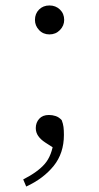

<svg xmlns="http://www.w3.org/2000/svg" viewBox="-20 -511 363 703"><path d="M76 172 65 146Q118 119 144 89Q170 59 177 4L188 38L146 11Q129 0 120 -13Q111 -26 111 -42Q111 -62 123.5 -76Q136 -90 159 -90Q172 -90 184 -86Q196 -82 206 -71Q211 -58 212.5 -46Q214 -34 214 -17Q214 50 176.5 96.5Q139 143 76 172ZM161 -385Q138 -385 123 -401Q108 -417 108 -438Q108 -461 123 -476Q138 -491 161 -491Q184 -491 199.5 -476Q215 -461 215 -438Q215 -417 199.5 -401Q184 -385 161 -385Z"/></svg>

Font: Noto Serif TC ExtraLight ExtraLight
Style: Regular
Weight: 250
Version: Version 2.003-H1;hotconv 1.1.1;makeotfexe 2.6.0